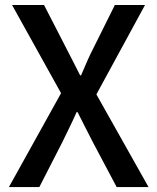

<svg xmlns="http://www.w3.org/2000/svg" viewBox="-20 -757 636 777"><path d="M16.1 0 227.1 -379.9 28.8 -736.8H158.2L247.1 -564Q260.7 -538.6 273.7 -512.2Q286.6 -485.8 304.2 -452.1H308.1Q322.3 -485.8 334 -512.2Q345.7 -538.6 358.9 -564L444.8 -736.8H566.9L370.1 -375L581.1 0H452.1L355 -183.1Q340.8 -211.4 325.9 -240.2Q311 -269 293.9 -303.2H290Q274.9 -269 260.7 -240.2Q246.6 -211.4 232.9 -183.1L139.2 0Z"/></svg>

Font: Source Han Sans CN Medium
Style: Regular
Weight: 500
Designer: Ryoko NISHIZUKA  (kana, bopomofo & ideographs); Paul D. Hunt (Latin, Greek & Cyrillic); Sandoll Communications , Soo-you
Foundry: Adobe
Version: Version 2.004;hotconv 1.0.118;makeotfexe 2.5.65603